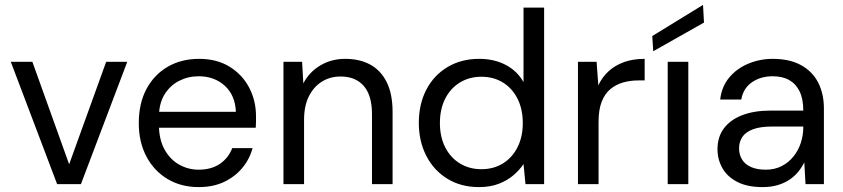

<svg xmlns="http://www.w3.org/2000/svg" viewBox="-20 -751 3439 783"><path d="M213 0 24 -499H112L262 -81L413 -499H499L310 0Z M790 12Q719 12 664 -20.5Q609 -53 577.5 -112Q546 -171 546 -249Q546 -329 577 -387.5Q608 -446 663.5 -478.5Q719 -511 792 -511Q865 -511 917 -478.5Q969 -446 996.5 -393Q1024 -340 1024 -277Q1024 -267 1024 -255.5Q1024 -244 1023 -230H609V-295H942Q939 -363 896.5 -401.5Q854 -440 790 -440Q747 -440 710 -421Q673 -402 650.5 -365Q628 -328 628 -272V-244Q628 -183 651 -141.5Q674 -100 711 -79.5Q748 -59 790 -59Q842 -59 877 -83Q912 -107 927 -147H1010Q998 -102 968 -66Q938 -30 893.5 -9Q849 12 790 12Z M1136 0V-499H1212L1217 -411Q1241 -457 1286 -484Q1331 -511 1388 -511Q1447 -511 1490 -487.5Q1533 -464 1557 -416Q1581 -368 1581 -294V0H1497V-285Q1497 -362 1463.5 -400.5Q1430 -439 1369 -439Q1326 -439 1292.5 -418Q1259 -397 1239.5 -358Q1220 -319 1220 -262V0Z M1933 12Q1860 12 1804.5 -22Q1749 -56 1718.5 -115.5Q1688 -175 1688 -250Q1688 -326 1718.5 -385Q1749 -444 1805 -477.5Q1861 -511 1934 -511Q1996 -511 2043 -486Q2090 -461 2115 -416V-720H2199V0H2123L2115 -82Q2099 -58 2074 -36.5Q2049 -15 2014 -1.5Q1979 12 1933 12ZM1943 -61Q1993 -61 2031 -84.5Q2069 -108 2090.5 -150.5Q2112 -193 2112 -249Q2112 -306 2090.5 -348.5Q2069 -391 2031 -414.5Q1993 -438 1943 -438Q1894 -438 1855.5 -414.5Q1817 -391 1795.5 -348.5Q1774 -306 1774 -249Q1774 -193 1795.5 -150.5Q1817 -108 1855.5 -84.5Q1894 -61 1943 -61Z M2337 0V-499H2413L2420 -403Q2436 -437 2462.5 -461Q2489 -485 2525.5 -498Q2562 -511 2609 -511V-423H2583Q2550 -423 2520.5 -414.5Q2491 -406 2468.5 -387Q2446 -368 2433.5 -335.5Q2421 -303 2421 -254V0Z M2703 0V-499H2787V0ZM2644 -542 2640 -604 2847 -731 2851 -659Z M3090 12Q3028 12 2987 -9Q2946 -30 2926 -65.5Q2906 -101 2906 -142Q2906 -193 2932.5 -228Q2959 -263 3007.5 -281.5Q3056 -300 3122 -300H3256Q3256 -347 3241 -378Q3226 -409 3198.5 -424.5Q3171 -440 3131 -440Q3082 -440 3046.5 -415.5Q3011 -391 3003 -345H2917Q2923 -398 2954 -435Q2985 -472 3032 -491.5Q3079 -511 3131 -511Q3200 -511 3246.5 -485.5Q3293 -460 3316.5 -414.5Q3340 -369 3340 -308V0H3265L3260 -89Q3250 -68 3234.5 -49.5Q3219 -31 3198.5 -17.5Q3178 -4 3151 4Q3124 12 3090 12ZM3103 -59Q3139 -59 3167.5 -73.5Q3196 -88 3216 -113Q3236 -138 3246 -169Q3256 -200 3256 -234V-235H3129Q3080 -235 3050 -223.5Q3020 -212 3007 -192Q2994 -172 2994 -146Q2994 -120 3006.5 -100Q3019 -80 3043.5 -69.5Q3068 -59 3103 -59Z"/></svg>

Font: DM Sans 20pt
Style: Regular
Weight: 400
Version: Version 4.004;gftools[0.9.30]